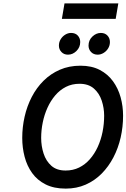

<svg xmlns="http://www.w3.org/2000/svg" viewBox="-20 -1099 745 1131"><path d="M367 12Q297.5 12 248.5 -12.8Q199.5 -37.5 169.2 -79.8Q139 -122 125 -175.5Q111 -229 111 -286.5Q111 -350 125 -411.8Q139 -473.5 167 -527.8Q195 -582 236.5 -623.2Q278 -664.5 332.5 -688.2Q387 -712 454 -712Q520 -712 567.5 -687.2Q615 -662.5 645.5 -620.5Q676 -578.5 690.5 -526Q705 -473.5 705 -417.5Q705 -352 690.8 -289.2Q676.5 -226.5 648.2 -172.2Q620 -118 579 -76.5Q538 -35 484.8 -11.5Q431.5 12 367 12ZM366.5 -94.5Q410 -94.5 445.8 -112Q481.5 -129.5 509 -160.8Q536.5 -192 555.5 -233.2Q574.5 -274.5 584 -321.5Q593.5 -368.5 593.5 -417.5Q593.5 -463 579.2 -506.2Q565 -549.5 533 -577.5Q501 -605.5 448.5 -605.5Q404 -605.5 368.2 -587.2Q332.5 -569 305.2 -537Q278 -505 259.5 -464Q241 -423 231.8 -377.5Q222.5 -332 222.5 -286.5Q222.5 -238.5 236.8 -194.5Q251 -150.5 282.5 -122.5Q314 -94.5 366.5 -94.5ZM555.5 -777Q531 -777 516.2 -792.8Q501.5 -808.5 501.5 -830.5Q501.5 -862 524 -883.5Q546.5 -905 574 -905Q598.5 -905 613 -889.5Q627.5 -874 627.5 -851.5Q627.5 -831 617.2 -814.2Q607 -797.5 590.2 -787.2Q573.5 -777 555.5 -777ZM380.5 -777Q356.5 -777 341.8 -792.8Q327 -808.5 327 -830.5Q327 -851 337.5 -868Q348 -885 364.5 -895Q381 -905 398.5 -905Q424 -905 438.2 -889.5Q452.5 -874 452.5 -851.5Q452.5 -820.5 430.5 -798.8Q408.5 -777 380.5 -777ZM344.5 -988 360 -1079H677L661.5 -988Z"/></svg>

Font: Overpass SemiBold
Style: Italic
Weight: 600
Italic angle: -10°
Designer: Delve Withrington, Dave Bailey, Thomas Jockin
Foundry: Delve Fonts LLC
Version: Version 4.000